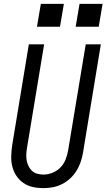

<svg xmlns="http://www.w3.org/2000/svg" viewBox="-20 -964 550 992"><path d="M204 8Q175 8 148.5 2Q122 -4 100.5 -19Q79 -34 64.5 -56Q50 -78 43.5 -104Q37 -130 38 -158Q39 -186 43 -214L129 -735H208L120 -203Q117 -186 116 -169.5Q115 -153 117.5 -137Q120 -121 127 -106.5Q134 -92 145 -81.5Q156 -71 172 -66.5Q188 -62 205 -62Q228 -62 251.5 -71.5Q275 -81 292.5 -99Q310 -117 319 -140.5Q328 -164 332 -187L423 -735H501L409 -176Q405 -152 397 -128Q389 -104 375.5 -82Q362 -60 342.5 -42Q323 -24 300 -12.5Q277 -1 252.5 3.5Q228 8 204 8ZM371 -826 391 -944H510L490 -826ZM171 -826 191 -944H310L290 -826Z"/></svg>

Font: Iosevka SS04 Oblique
Style: Regular
Weight: 400
Italic angle: -9°
Monospace: yes
Designer: Belleve Invis
Foundry: Belleve Invis
Version: Version 19.0.0; ttfautohint (v1.8.4)